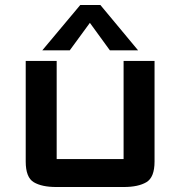

<svg xmlns="http://www.w3.org/2000/svg" viewBox="-20 -744 722 769"><path d="M83 -97V-500H207V-107Q207 -107 207 -107Q207 -107 207 -107H475Q475 -107 475 -107Q475 -107 475 -107V-500H599V-97Q599 -33.5 566.2 -14.2Q533.5 5 476 5H205Q147.5 5 115.2 -14.2Q83 -33.5 83 -97ZM149.5 -542.5 301.5 -724H382L533 -542.5H420L340 -652.5L259.5 -542.5Z"/></svg>

Font: Science Gothic
Style: Regular
Weight: 400
Designer: Thomas Phinney, Vassil Kateliev, Brandon Buerkle
Foundry: Font Detective LLC
Version: Version 1.018